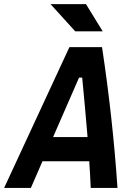

<svg xmlns="http://www.w3.org/2000/svg" viewBox="-52 -926 658 946"><path d="M-31.7 0 290 -693.8H450.7Q503.4 -346.2 526.9 0H395Q393.6 -32.7 391.8 -65.7Q390.1 -98.6 387.7 -131.3H157.2L100.1 0ZM209.5 -250.5H379.4Q373.5 -323.7 366.7 -397Q359.9 -470.2 353 -543.5H337.4ZM318.8 -771.5 196.8 -905.8H371.6L454.1 -771.5Z"/></svg>

Font: CaskaydiaCove NF
Style: Bold Italic
Weight: 700
Italic angle: -10°
Designer: Aaron Bell
Foundry: Saja Typeworks
Version: Version 2111.001; VTT 6.35;Nerd Fonts 3.2.1